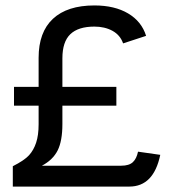

<svg xmlns="http://www.w3.org/2000/svg" viewBox="-20 -689 640 709"><path d="M571.8 -117.2Q547.4 0 457.5 0H27.3V-75.2Q69.8 -96.7 87.2 -115.7Q104.5 -134.8 113.5 -162.4Q122.6 -189.9 122.6 -230V-298.8H31.7V-368.2H122.6V-475.6Q122.6 -570.3 175.5 -619.6Q228.5 -668.9 328.6 -668.9Q403.3 -668.9 453.1 -639.4Q502.9 -609.9 519.5 -556.6L434.6 -528.8Q423.8 -559.6 395.3 -575.2Q366.7 -590.8 328.6 -590.8Q269 -590.8 239.7 -562.7Q210.4 -534.7 210.4 -473.6V-368.2H409.7V-298.8H210.4V-231Q210.4 -168.5 192.9 -133.5Q175.3 -98.6 134.8 -77.1H427.7Q456.5 -77.1 470.5 -90.1Q484.4 -103 489.7 -128.9Z"/></svg>

Font: Courier New
Style: Regular
Weight: 400
Designer: Steve Matteson
Foundry: Ascender Corporation
Version: Version 2.00.3